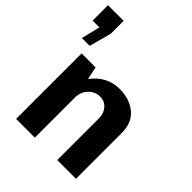

<svg xmlns="http://www.w3.org/2000/svg" viewBox="-241 -931 1059 1059"><g transform="rotate(45 289.0 -401.0)"><path d="M7 -572 34 -682H-19V-802H103V-702L68 -572ZM354 -521Q432 -521 482.5 -479Q533 -437 533 -357V0H387V-325Q387 -364 364.5 -389.5Q342 -415 307 -415Q268 -415 240 -385.5Q212 -356 212 -314V0H66V-511H175L191 -436Q254 -521 354 -521Z"/></g></svg>

Font: Chivo
Style: Bold
Weight: 700
Designer: Hector Gatti
Foundry: Omnibus-Type
Version: Version 1.007;PS 001.007;hotconv 1.0.88;makeotf.lib2.5.64775